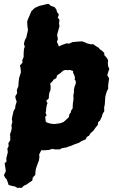

<svg xmlns="http://www.w3.org/2000/svg" viewBox="-45 -729 581 961"><path d="M30.4 204.6 7.4 199.8 -3.2 195.2 -4.4 187.6 -11.4 169.2 -19 160.8 -25.4 147.8 -15.8 127.8 -17.8 113.6 -21.8 88 -12.4 79.4 -13.6 63.6 -9.4 47.4 -5.8 32.4 -8.2 15.2 -1.8 3.2 -3 -12.6 6.6 -27.6 6.2 -44.2 5.2 -58.2 10.6 -72 13.8 -87.2 12.2 -102.6 16.8 -117.8 14.2 -134 17.2 -148.2 22.6 -172.6 30.8 -187 32.2 -200.4 38.6 -219.8 32.6 -237.6 31.8 -247.8 40.8 -262 39.4 -279 47 -297.4 47.4 -308.6 48.8 -323.2 50.6 -338.4 55.6 -353.8 59.6 -366.8 58.6 -383.6 55 -401.6 67.4 -414.6 66.6 -428 73.2 -443.2 73.6 -466.6 75 -484 79 -495.2 74.6 -509.6 79.6 -528.4 87.4 -543 89 -552.6 95 -579 92.4 -597 91 -621.2 95.2 -633.6 104.2 -653.8 112 -672.8 128 -688.6 139.2 -694 150.2 -699 169.6 -703.6 190.2 -708.6 198.2 -709.4 210.4 -699.4 228.8 -693 237.2 -681 240.4 -669 249.8 -655.6 244.2 -641.4 252.6 -629.6 250.4 -610.4 252.8 -598 245 -570 240.8 -553.8 244.8 -532.6 239.8 -520 244.6 -509.4 249.6 -496.4 265.6 -504.2 288.4 -512.2 301 -510.6 318.4 -518.4 342 -520.6 366.4 -522 386.2 -514.6 389.8 -512 410.8 -507.2 421.4 -508 430.6 -501.2 450.6 -488.6 453.4 -483.4 465 -475.4 476.8 -464.2 477 -453.4 489.8 -438.6 496.2 -428.2 494.6 -410.8 496.8 -395.2 502.4 -385.2 495.6 -365.4 492 -352.2 501.2 -337.2 499 -321.6 496.2 -299.6 496.4 -285 488.8 -269.6 482.2 -246 480.4 -220.2 479.6 -207 476.2 -191 477 -173 468 -158 464.8 -145.2 455.4 -125.4 446.2 -117.2 444.4 -103.6 433 -90 422.6 -74.8 408.4 -62.8 401.2 -50.4 390.2 -44 383.4 -31.2 364.4 -23.4 349 -13.8 327.2 -6.4 311 0.8 297 5 288.6 8.6 263.8 13 255 18.6 229.6 18.8 217.2 16 199 21.8 173.8 23.2 162 22.6 151.2 43.4 152.2 58.6 149.6 74.8 143.8 89.4 134.6 116 132.6 129.6 131.6 146.8 119.2 159 116.6 175 102.4 184 88.6 194.2 74 200.8 64.4 211 41 211.2ZM255.6 -112 272 -117.8 283.8 -127.6 299.6 -142.6 302 -156 309 -165.8 311.4 -176.2 318.6 -186.4 319.6 -211 322 -224.6 323 -237.6 322 -250.2 325.6 -269.4 325 -279.8 327.8 -294 334.2 -310.4 334.4 -322.6 328.6 -332.2 330.2 -341.8 325.8 -355.2 320.8 -364.4V-373.6L305.6 -378.8L291.2 -377.8L281.6 -378.8L271.2 -375.4L257.2 -363L240.8 -351.8L236.6 -338L224.4 -331.2L217.6 -322.2L206 -310.4L208.6 -296.6L207.6 -277L202.4 -266.4L200 -251.6L199 -235.8L186.4 -225L192.6 -211.8L189.2 -203.4L186.4 -187.2L185.2 -172.6L183.2 -164.6L188.4 -151.2L181.2 -144.4L183.2 -129.2L184.2 -118.6L194 -114.4L209.2 -110L227.2 -108.2Z"/></svg>

Font: Winky Rough
Style: Italic
Weight: 400
Italic angle: -8.97852°
Designer: Simon Atzbach
Foundry: typofactur
Version: Version 1.206